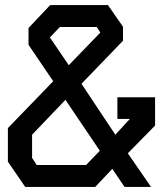

<svg xmlns="http://www.w3.org/2000/svg" viewBox="-20 -734 640 754"><path d="M177 -714 92 -624V-558L189 -415L11 -231V-99L79 0H354L421 -71L469 0H573L482 -132L589 -241V-352H441V-267H490L433 -205L300 -405L463 -574V-629L404 -714ZM176 -587 215 -628H360L374 -606L250 -478ZM106 -114V-205L237 -342L372 -142L318 -86H124Z"/></svg>

Font: Kode Mono Medium
Style: Regular
Weight: 500
Monospace: yes
Designer: Isa Ozler
Foundry: Kadena LLC
Version: Version 1.206;gftools[0.9.28]